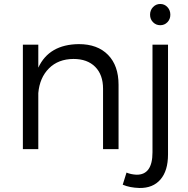

<svg xmlns="http://www.w3.org/2000/svg" viewBox="-20 -751 949 967"><path d="M735.8 -676.8Q735.8 -699.7 750.7 -715.3Q765.6 -731 787.1 -731Q808.6 -731 823.2 -715.3Q837.9 -699.7 837.9 -676.8Q837.9 -654.3 823.2 -639.2Q808.6 -624 787.1 -624Q765.6 -624 750.7 -639.2Q735.8 -654.3 735.8 -676.8ZM377 -528.8Q471.2 -528.8 524.2 -474.6Q577.1 -420.4 577.1 -324.2V0H499V-304.2Q499 -374.5 459.5 -414.3Q419.9 -454.1 350.1 -454.1Q273.4 -453.6 226.6 -406.7Q179.7 -359.9 172.9 -282.2V0H95.2V-525.9H172.9V-410.2Q227.1 -527.3 377 -528.8ZM748 16.1V-525.9H826.2V26.9Q826.2 108.9 788.3 152.8Q750.5 196.8 682.1 195.8Q632.8 194.3 598.1 179.2L617.2 118.2Q638.7 127.4 667 128.9Q748 130.4 748 16.1Z"/></svg>

Font: Montserrat-Arabic Light
Style: Regular
Weight: 300
Designer: Mohamed Gaber
Foundry: Kief Type Foundry
Version: Version 5.008;PS 005.008;hotconv 1.0.88;makeotf.lib2.5.64775